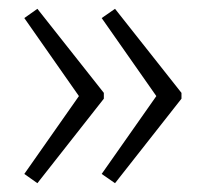

<svg xmlns="http://www.w3.org/2000/svg" viewBox="-20 -477 472 436"><path d="M215.8 -266.1V-252.9L64.9 -61L35.2 -82L159.2 -258.8L35.2 -436L64.9 -457ZM392.1 -266.1V-252.9L241.2 -61L210.9 -82L335 -258.8L210.9 -436L241.2 -457Z"/></svg>

Font: Open Sans Hebrew Light
Style: Regular
Weight: 300
Foundry: Ascender Corporation, Yanek Iontef
Version: Version 2.001;PS 002.001;hotconv 1.0.70;makeotf.lib2.5.58329